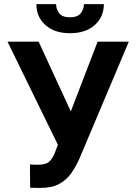

<svg xmlns="http://www.w3.org/2000/svg" viewBox="-20 -917 672 947"><path d="M170.5 -711.6 329.2 -367.5 461.6 -711.6H615.4L372.9 -137.4Q355.8 -98 332.7 -64.5Q309.7 -30.9 273.4 -10.5Q237.2 9.9 179.3 9.9Q168.3 9.9 152.9 9.6Q137.4 9.2 128.6 8.9L127.8 -105.8Q133.5 -105.1 147.2 -104.8Q160.9 -104.4 166.9 -104.4Q208.8 -104.4 225.9 -122.5Q242.9 -140.6 253.9 -172.2L265.6 -202.8L17 -711.6ZM393.8 -896.7H492.2Q492.2 -833.5 447.3 -793.3Q402.3 -753.2 324.9 -753.2Q248.9 -753.2 204.2 -793.3Q159.4 -833.5 159.4 -896.7H256.7Q256.7 -871.1 272.2 -851.4Q287.6 -831.7 324.9 -831.7Q362.2 -831.7 378 -851.4Q393.8 -871.1 393.8 -896.7Z"/></svg>

Font: Interface
Style: Bold
Weight: 700
Designer: Rasmus Andersson
Foundry: rsms
Version: Version 1.8